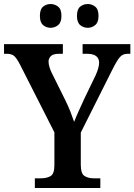

<svg xmlns="http://www.w3.org/2000/svg" viewBox="-22 -933 667 953"><path d="M151 0V-48H182Q210 -48 229 -59Q248 -70 248 -113V-276L77 -613Q62 -642 49.5 -654Q37 -666 11 -666H-2V-714H290V-666H270Q243 -666 231 -655Q219 -644 219 -627Q219 -615 223.5 -600Q228 -585 234 -573L303 -434Q318 -403 328 -377.5Q338 -352 346 -328Q355 -352 368.5 -381.5Q382 -411 397 -444L453 -560Q462 -580 466 -595.5Q470 -611 470 -621Q470 -666 410 -666H388V-714H625V-666H611Q588 -666 573.5 -650Q559 -634 536 -588L379 -275V-116Q379 -71 397.5 -59.5Q416 -48 442 -48H476V0ZM414 -795Q392 -795 376 -808.5Q360 -822 360 -854Q360 -887 376 -900Q392 -913 414 -913Q434 -913 450.5 -900Q467 -887 467 -854Q467 -822 450.5 -808.5Q434 -795 414 -795ZM229 -795Q208 -795 192 -808.5Q176 -822 176 -854Q176 -887 192 -900Q208 -913 229 -913Q250 -913 266.5 -900Q283 -887 283 -854Q283 -822 266.5 -808.5Q250 -795 229 -795Z"/></svg>

Font: Noto Serif Bengali SemiCondensed SemiBold
Style: Regular
Weight: 600
Width: 4
Designer: Juan Bruce, Universal Thirst, Indian Type Foundry and the Monotype Design Team.
Foundry: Monotype Imaging Inc.
Version: Version 2.003; ttfautohint (v1.8.4.7-5d5b)